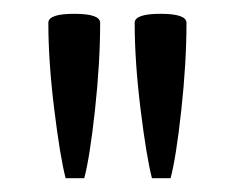

<svg xmlns="http://www.w3.org/2000/svg" viewBox="-20 -732 340 278"><path d="M102 -474H75Q67 -505 58.5 -574Q50 -643 50 -699Q50 -712 87.5 -712Q125 -712 125 -699Q125 -641 117.5 -572.5Q110 -504 102 -474ZM227 -474H200Q192 -505 183.5 -574Q175 -643 175 -699Q175 -712 212.5 -712Q250 -712 250 -699Q250 -641 242.5 -572.5Q235 -504 227 -474Z"/></svg>

Font: Mate
Style: Regular
Weight: 400
Designer: Eduardo Rodriguez Tunni
Foundry: Eduardo Rodriguez Tunni
Version: Version 1.002